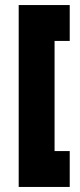

<svg xmlns="http://www.w3.org/2000/svg" viewBox="-20 -740 315 760"><path d="M54 0V-720H256V-578H196V-142H256V0Z"/></svg>

Font: Orbitron ExtraBold
Style: Regular
Weight: 800
Designer: Matt McInerney
Foundry: The League of Moveable Type
Version: Version 2.001